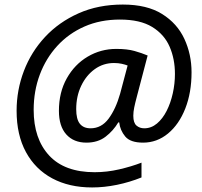

<svg xmlns="http://www.w3.org/2000/svg" viewBox="-20 -733 888 844"><path d="M385 91Q284 91 209.5 51Q135 11 94 -64.5Q53 -140 53 -246Q53 -337 85 -421Q117 -505 178 -570.5Q239 -636 325.5 -674.5Q412 -713 520 -713Q626 -713 692.5 -671.5Q759 -630 790.5 -562Q822 -494 822 -415Q822 -326 794.5 -256Q767 -186 718.5 -146Q670 -106 609 -106Q553 -106 530.5 -133Q508 -160 504 -195H500Q478 -158 444 -132Q410 -106 360 -106Q304 -106 271.5 -142Q239 -178 239 -246Q239 -327 273.5 -388.5Q308 -450 365.5 -484Q423 -518 491 -518Q539 -518 571 -509Q603 -500 629 -489L582 -310Q574 -280 570 -260.5Q566 -241 566 -224Q566 -193 580 -181Q594 -169 614 -169Q645 -169 670 -190Q695 -211 712.5 -245.5Q730 -280 739.5 -322.5Q749 -365 749 -408Q749 -474 725.5 -528Q702 -582 649 -614.5Q596 -647 507 -647Q421 -647 351.5 -616.5Q282 -586 232 -531.5Q182 -477 155 -405Q128 -333 128 -250Q128 -123 196 -49.5Q264 24 396 24Q450 24 504 11.5Q558 -1 602 -18V47Q550 68 494 79.5Q438 91 385 91ZM378 -169Q426 -169 457.5 -211.5Q489 -254 508 -321L541 -445Q531 -449 515.5 -452.5Q500 -456 481 -456Q434 -456 396.5 -429Q359 -402 337 -356Q315 -310 315 -253Q315 -209 331 -189Q347 -169 378 -169Z"/></svg>

Font: BC Sans
Style: Italic
Weight: 400
Italic angle: -12°
Designer: Monotype Design Team
Designer: Province of B.C.
Foundry: Monotype Imaging Inc.
Version: Version 2.000;GOOG;noto-source:20170915:90ef993387c0